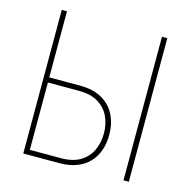

<svg xmlns="http://www.w3.org/2000/svg" viewBox="-105 -814 913 918"><g transform="rotate(15 352.0 -355.5)"><path d="M98.1 -383.8H267.6Q332.5 -383.8 376 -359.1Q419.4 -334.5 441.4 -291.3Q463.4 -248 463.4 -191.4Q463.4 -149.4 450.9 -114.3Q438.5 -79.1 413.8 -53.5Q389.2 -27.8 352.5 -13.9Q315.9 0 267.6 0H89.4V-710.9H115.2V-24.9H267.6Q328.1 -24.9 365.5 -48.1Q402.8 -71.3 419.9 -109.4Q437 -147.5 437 -192.4Q437 -236.3 419.9 -274.2Q402.8 -312 365.5 -335.2Q328.1 -358.4 267.6 -358.4H98.1ZM611.8 -710.9V0H585.4V-710.9Z"/></g></svg>

Font: Roboto Condensed Thin
Style: Regular
Weight: 250
Width: 3
Designer: Christian Robertson
Foundry: Google
Version: Version 3.009; 2024